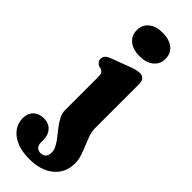

<svg xmlns="http://www.w3.org/2000/svg" viewBox="-352 -743 998 998"><g transform="rotate(45 147.0 -244.5)"><path d="M262.1 -122Q262.1 -99 270.7 -74.3Q279.3 -49.6 290.2 -23.7Q301.2 2.2 309.8 28.4Q318.4 54.5 318.4 80.8Q318.4 149.3 268.6 191.2Q218.8 233 133.9 233Q75.7 233 37 215.4Q-1.8 197.8 -21.2 169.5Q-40.7 141.1 -40.7 108.6Q-40.7 70.1 -18.9 49.6Q2.8 29 38.1 29Q74 29 94.7 51.8Q115.5 74.5 115.5 111.2V128.4Q115.5 148.1 125.6 159Q135.8 169.9 153.6 169.8Q172.3 169.7 182.4 158.5Q192.6 147.2 192.6 126.1Q192.6 107 181.8 87.6Q171 68.1 155 48.2Q139.1 28.2 123.1 7.4Q107.1 -13.5 96.3 -35.1Q85.5 -56.8 85.5 -80V-321.4Q85.5 -341.8 80.1 -349.6Q74.6 -357.4 65.3 -361.4L50.3 -364.6Q40 -369.8 33.6 -377.5Q27.1 -385.2 27.1 -397.4Q27.1 -411.2 35.6 -420.8Q44 -430.4 62.3 -437.2L158.1 -473.2Q180 -481.7 194.9 -485.9Q209.8 -490.2 225.5 -490.2Q242.5 -490.2 252.3 -479Q262.1 -467.8 262.1 -450.2ZM160.6 -550.2Q112.2 -550.2 83.6 -573.7Q55 -597.1 55 -636.8Q55 -676 83.6 -699Q112.2 -722 160.6 -722Q209.3 -722 237.9 -699Q266.6 -676 266.6 -636.8Q266.6 -597.1 237.9 -573.7Q209.3 -550.2 160.6 -550.2Z"/></g></svg>

Font: Fraunces SuperSoft 9pt
Style: Regular
Weight: 900
Version: Version 1.000;[b76b70a41]